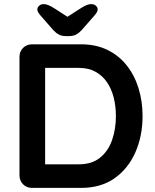

<svg xmlns="http://www.w3.org/2000/svg" viewBox="-20 -916 755 936"><path d="M375 -700Q447 -700 503 -673Q559 -646 597.5 -597.5Q636 -549 655.5 -485.5Q675 -422 675 -350Q675 -253 640 -173.5Q605 -94 538.5 -47Q472 0 375 0H136Q110 0 92.5 -17.5Q75 -35 75 -61V-639Q75 -665 92.5 -682.5Q110 -700 136 -700ZM365 -115Q428 -115 468 -147.5Q508 -180 526.5 -233.5Q545 -287 545 -350Q545 -397 534.5 -439.5Q524 -482 502 -514.5Q480 -547 446 -566Q412 -585 365 -585H190L200 -594V-104L194 -115ZM290 -822 374 -876Q391 -887 403 -891.5Q415 -896 425 -896Q439 -896 447.5 -888Q456 -880 456 -871Q456 -864 453 -858Q450 -852 441 -841L378 -769Q365 -755 351 -747.5Q337 -740 317 -740H301Q281 -740 267 -747.5Q253 -755 240 -769L177 -841Q168 -852 165 -858Q162 -864 162 -871Q162 -880 171 -888Q180 -896 193 -896Q213 -896 244 -876L328 -822Z"/></svg>

Font: Quicksand Light
Style: Bold
Weight: 700
Version: Version 3.004